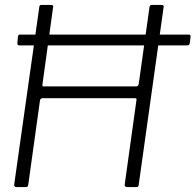

<svg xmlns="http://www.w3.org/2000/svg" viewBox="-20 -762 796 782"><path d="M753 -587Q752 -581 749.5 -579Q747 -577 739 -577H60Q54 -577 52 -580Q50 -583 51 -589L53 -612Q54 -617 55.5 -619Q57 -621 61 -621H750Q754 -621 755.5 -618Q757 -615 756 -611ZM152 -362Q149 -362 146.5 -359.5Q144 -357 143 -354L95 -9Q94 -4 92 -2Q90 0 84 0H48Q42 0 39.5 -3Q37 -6 38 -12L140 -733Q141 -739 142.5 -740.5Q144 -742 149 -742H188Q193 -742 195.5 -739.5Q198 -737 196 -731L153 -419Q152 -412 153.5 -411Q155 -410 160 -410H535Q540 -410 542 -413Q544 -416 545 -420L589 -734Q591 -739 592.5 -740.5Q594 -742 598 -742H638Q643 -742 645.5 -739.5Q648 -737 646 -730L545 -10Q544 -4 542.5 -2Q541 0 535 0H499Q493 0 490 -2.5Q487 -5 488 -11L536 -356Q537 -362 530 -362Z"/></svg>

Font: Libre Franklin ExtraLight
Style: Italic
Weight: 250
Italic angle: -8°
Designer: Pablo Impallari, Rodrigo Fuenzalida, Nhung Nguyen
Foundry: Impallari Type
Version: Version 3.000